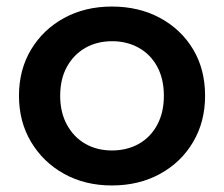

<svg xmlns="http://www.w3.org/2000/svg" viewBox="-20 -560 685 587"><path d="M322 7Q240 7 176 -28.5Q112 -64 75 -126Q38 -188 38 -267Q38 -347 75 -408.5Q112 -470 176 -505Q240 -540 322 -540Q405 -540 469.5 -505Q534 -470 570.5 -409Q607 -348 607 -267Q607 -188 570.5 -126Q534 -64 469.5 -28.5Q405 7 322 7ZM322 -100Q368 -100 404 -120Q440 -140 460.5 -178Q481 -216 481 -267Q481 -319 460.5 -356.5Q440 -394 404 -414Q368 -434 323 -434Q277 -434 241.5 -414Q206 -394 185 -356.5Q164 -319 164 -267Q164 -216 185 -178Q206 -140 241.5 -120Q277 -100 322 -100Z"/></svg>

Font: MOST Montserrat SemiBold
Style: Regular
Weight: 600
Designer: Julieta Ulanovsky
Foundry: Julieta Ulanovsky
Version: Version 8.000;March 11, 2024;FontCreator 15.0.0.2926 64-bit